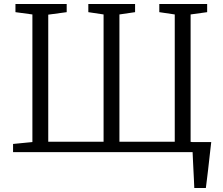

<svg xmlns="http://www.w3.org/2000/svg" viewBox="-20 -763 1117 963"><path d="M954.5 180Q953.5 157.5 952.5 134.5Q951.5 111.5 950.2 89Q949 66.5 948 44Q947 21.5 946 0L897.5 -50.5H1039.5Q1037 -27.5 1034.2 -4.5Q1031.5 18.5 1029 41.8Q1026.5 65 1023.8 88Q1021 111 1018.2 134.2Q1015.5 157.5 1012.5 180ZM45.5 0V-41L142.5 -50.5V-690.5L57.5 -702V-743H314.5V-702L222 -689.5V-52H499.5V-690.5L423 -702V-743H657.5V-702L579 -690.5V-52H856.5V-690.5L779 -702V-743H1019V-702L936 -690.5V-51.5L1031 -41V0Z"/></svg>

Font: Merriweather 28pt Light
Style: Regular
Weight: 300
Version: Version 2.100